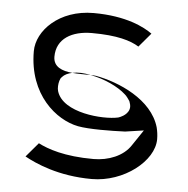

<svg xmlns="http://www.w3.org/2000/svg" viewBox="-44 -584 619 631"><g transform="rotate(5 265.0 -268.0)"><path d="M150 -316 154 -321C162 -330 173 -335 187 -338C154 -341 124 -352 124 -386C124 -446 175 -474 240 -474C324 -474 369 -460 396 -443L435 -489C409 -508 348 -540 240 -540C127 -540 55 -466 55 -398C55 -254 149 -179 221 -165C258 -158 330 -159 377 -161L438 -170L403 -118C379 -81 330 -62 281 -62C185 -62 129 -82 98 -98L58 -51C94 -31 171 4 281 4C387 4 484 -73 484 -145C484 -159 482 -172 479 -184C453 -274 342 -321 266 -335C261 -336 255 -336 248 -336C293 -328 340 -306 365 -283C368 -281 371 -277 375 -272L382 -262L384 -256C395 -226 365 -211 358 -208L353 -206L350 -205C301 -194 167 -204 146 -274C143 -283 144 -298 147 -308ZM187 -338C205 -342 226 -341 248 -336C231 -337 208 -336 187 -338Z"/></g></svg>

Font: Charger Static
Style: 2
Weight: 1000
Designer: Jasper
Foundry: KineticPlasma Fonts/Cannot Into Space Fonts
Version: Version 1.1